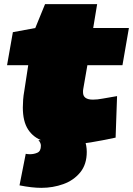

<svg xmlns="http://www.w3.org/2000/svg" viewBox="-20 -685 642 925"><path d="M544 -222 537 -22Q472 -8 417 1Q362 10 297 10Q234 10 187.5 -6Q141 -22 115.5 -61Q90 -100 90 -167Q90 -185 91.5 -205Q93 -225 97 -247L116 -371H14L42 -530L150 -550L197 -665H448L429 -550H601L570 -371H401L381 -256Q380 -252 380 -248Q380 -244 380 -240Q380 -205 428 -205Q449 -205 475 -210Q501 -215 544 -222ZM74 208 104 56Q106 57 114 57.5Q122 58 124 58Q144 58 160.5 50.5Q177 43 177 17Q177 3 165 -10H388Q393 3 395.5 17.5Q398 32 398 47Q398 107 366.5 145.5Q335 184 285 202Q235 220 179 220Q134 220 74 208Z"/></svg>

Font: Georama ExtraExtended Black
Style: Italic
Weight: 900
Width: 8
Italic angle: -9°
Designer: Jean-Baptiste Levee
Foundry: Production Type
Version: Version 1.000